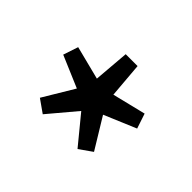

<svg xmlns="http://www.w3.org/2000/svg" viewBox="-75 -942 617 617"><g transform="rotate(45 233.5 -633.5)"><path d="M154 -471 110 -502 173 -607 65 -653 82 -704 196 -675 206 -796H260L270 -676L384 -704L401 -653L292 -607L356 -502L312 -471L234 -566Z"/></g></svg>

Font: Noto Sans KR Thin
Style: Regular
Weight: 400
Version: Version 2.004-H2;hotconv 1.0.118;makeotfexe 2.5.65603